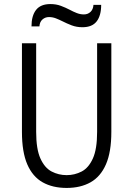

<svg xmlns="http://www.w3.org/2000/svg" viewBox="-20 -913 656 945"><path d="M308 12Q239 12 189.8 -15.8Q140.5 -43.5 114.2 -104.2Q88 -165 88 -264V-700H158V-264Q158 -179 179 -132.8Q200 -86.5 234.2 -68.8Q268.5 -51 308 -51Q347.5 -51 381.8 -68.8Q416 -86.5 437 -132.8Q458 -179 458 -264V-700H528V-264Q528 -165 501.5 -104.2Q475 -43.5 425.8 -15.8Q376.5 12 308 12ZM386 -779Q357 -779 332.8 -788.2Q308.5 -797.5 288 -808Q271 -816.5 254.8 -822.8Q238.5 -829 221 -829Q202.5 -829 189 -817.2Q175.5 -805.5 174 -783H135Q135 -835.5 157.5 -864.2Q180 -893 228 -893Q256.5 -893 279.8 -884.2Q303 -875.5 323 -865Q340.5 -855.5 357.8 -848.8Q375 -842 393 -842Q412 -842 425.2 -854.2Q438.5 -866.5 440 -889H478Q478 -836.5 455.8 -807.8Q433.5 -779 386 -779Z"/></svg>

Font: Overpass Mono Light
Style: Regular
Weight: 300
Monospace: yes
Designer: Delve Withrington, Dave Bailey
Foundry: Delve Fonts LLC
Version: Version 4.000